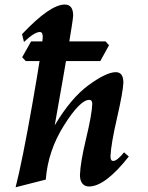

<svg xmlns="http://www.w3.org/2000/svg" viewBox="-20 -794 640 829"><path d="M47.4 14.6Q76.7 -100.1 119.9 -346.4Q163.1 -592.8 164.6 -635.3Q164.6 -655.8 151.9 -655.8Q128.9 -655.8 83.5 -612.8L75.2 -646.5Q195.8 -774.4 259.8 -774.4Q295.9 -774.4 295.9 -726.6Q294.4 -691.4 216.3 -252.9Q286.6 -371.1 363 -426.8Q439.5 -482.4 480 -482.4Q512.7 -482.4 512.7 -437.5Q511.2 -397.5 485.1 -283.9Q459 -170.4 457 -119.1Q457 -99.1 468.8 -99.1Q485.4 -99.1 515.6 -136.2L536.1 -118.2Q434.1 11.2 364.3 11.2Q346.2 11.2 335.7 -1.5Q325.2 -14.2 325.2 -38.1Q326.7 -91.3 351.8 -196Q377 -300.8 378.4 -345.7Q378.4 -362.8 365.2 -362.8Q325.7 -362.8 256.3 -252.7Q187 -142.6 177.7 -18.6ZM413.1 -530.3H91.3L75.7 -546.9L114.3 -615.2H436L450.7 -598.6Z"/></svg>

Font: Kelvinch
Style: Bold Italic
Weight: 700
Italic angle: -10°
Designer: Paul James Miller
Foundry: High-Logic / Made with FontCreator
Version: Version 3.30 September 23, 2016